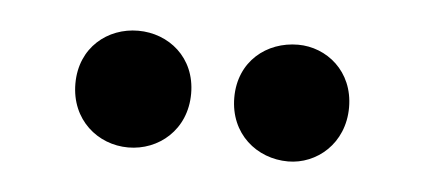

<svg xmlns="http://www.w3.org/2000/svg" viewBox="-26 -916 431 195"><g transform="rotate(5 189.5 -818.5)"><path d="M109 -759C140 -759 168 -782 168 -819C168 -856 140 -878 109 -878C78 -878 50 -856 50 -819C50 -782 78 -759 109 -759ZM272 -759C301 -759 329 -782 329 -819C329 -856 301 -878 272 -878C240 -878 212 -856 212 -819C212 -782 240 -759 272 -759Z"/></g></svg>

Font: Sprat Condensed Medium
Style: Regular
Weight: 500
Width: 3
Designer: Ethan Nakache
Foundry: Collletttivo
Version: Version 2.000;Glyphs 3.2 (3217)